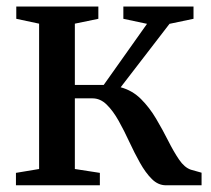

<svg xmlns="http://www.w3.org/2000/svg" viewBox="-20 -552 630 572"><path d="M27.5 0V-37L96.5 -48.5V-481.5L28.5 -496V-532.5H273V-496L203 -481.5V-299H289L418 -481L347.5 -496V-532.5H556.5V-496L485 -481L339.5 -292Q374.5 -282.5 400 -257Q425.5 -231.5 445 -198.5Q464.5 -165.5 481 -132.8Q497.5 -100 513.5 -76.5Q529.5 -53 548.5 -46.5L580.5 -37.5V0H474.5Q451 0 432.2 -18.8Q413.5 -37.5 397 -67Q380.5 -96.5 365.2 -129.5Q350 -162.5 333.5 -192Q317 -221.5 298 -240.2Q279 -259 255.5 -259H203V-48.5L277.5 -37V0Z"/></svg>

Font: Merriweather 72pt Medium
Style: Regular
Weight: 500
Version: Version 2.100